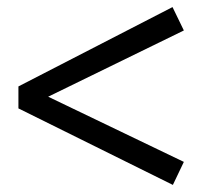

<svg xmlns="http://www.w3.org/2000/svg" viewBox="-20 -522 570 542"><path d="M468 0 32 -216V-278L467 -502L499 -436L116 -249L499 -65Z"/></svg>

Font: Faustina Light
Style: Regular
Weight: 400
Version: Version 1.200